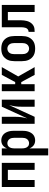

<svg xmlns="http://www.w3.org/2000/svg" viewBox="1108 -1676 783 3040"><g transform="rotate(-90 1500.0 -156.5)"><path d="M59 0V-520H441V0H330V-424H170V0Z M559 215V-520H670V-438Q678 -458 690 -475Q702 -492 719 -504.5Q736 -517 756 -522.5Q776 -528 797 -528Q821 -528 844.5 -520.5Q868 -513 886.5 -497.5Q905 -482 917.5 -460.5Q930 -439 937 -416Q944 -393 946.5 -368.5Q949 -344 949 -320V-200Q949 -176 946.5 -151.5Q944 -127 937 -104Q930 -81 917.5 -59.5Q905 -38 886.5 -22.5Q868 -7 844.5 0.5Q821 8 797 8Q776 8 756 2.5Q736 -3 719 -15.5Q702 -28 690 -45Q678 -62 670 -82V215ZM751 -88Q771 -88 789.5 -97.5Q808 -107 819 -123.5Q830 -140 834 -160Q838 -180 838 -200V-320Q838 -340 834 -360Q830 -380 819 -396.5Q808 -413 789.5 -422.5Q771 -432 751 -432Q738 -432 725.5 -428Q713 -424 703 -415.5Q693 -407 686.5 -395.5Q680 -384 676.5 -371.5Q673 -359 671.5 -346Q670 -333 670 -320V-200Q670 -187 671.5 -174Q673 -161 676.5 -148.5Q680 -136 686.5 -124.5Q693 -113 703 -104.5Q713 -96 725.5 -92Q738 -88 751 -88Z M1059 0V-520H1170V-312Q1170 -287 1169 -262.5Q1168 -238 1164.5 -213.5Q1161 -189 1155.5 -165Q1150 -141 1145 -116L1330 -520H1441V0H1330V-208Q1330 -233 1331 -257.5Q1332 -282 1335.5 -306.5Q1339 -331 1344.5 -355Q1350 -379 1355 -404L1170 0Z M1575 0V-520H1686V-308H1720L1834 -520H1957L1809 -260L1957 0H1834L1720 -212H1686V0Z M2250 8Q2223 8 2195.5 3Q2168 -2 2144 -15Q2120 -28 2101.5 -48.5Q2083 -69 2071.5 -93.5Q2060 -118 2055.5 -145.5Q2051 -173 2051 -200V-320Q2051 -347 2055.5 -374.5Q2060 -402 2071.5 -426.5Q2083 -451 2101.5 -471.5Q2120 -492 2144 -505Q2168 -518 2195.5 -523Q2223 -528 2250 -528Q2277 -528 2304.5 -523Q2332 -518 2356 -505Q2380 -492 2398.5 -471.5Q2417 -451 2428.5 -426.5Q2440 -402 2444.5 -374.5Q2449 -347 2449 -320V-200Q2449 -173 2444.5 -145.5Q2440 -118 2428.5 -93.5Q2417 -69 2398.5 -48.5Q2380 -28 2356 -15Q2332 -2 2304.5 3Q2277 8 2250 8ZM2250 -88Q2270 -88 2288.5 -97Q2307 -106 2318.5 -123Q2330 -140 2334 -160Q2338 -180 2338 -200V-320Q2338 -340 2334 -360Q2330 -380 2318.5 -397Q2307 -414 2288.5 -423Q2270 -432 2250 -432Q2230 -432 2211.5 -423Q2193 -414 2181.5 -397Q2170 -380 2166 -360Q2162 -340 2162 -320V-200Q2162 -180 2166 -160Q2170 -140 2181.5 -123Q2193 -106 2211.5 -97Q2230 -88 2250 -88Z M2515 0V-96Q2529 -96 2542.5 -102Q2556 -108 2565 -119Q2574 -130 2578.5 -144Q2583 -158 2585 -172Q2587 -186 2587.5 -200.5Q2588 -215 2588 -229V-520H2941V0H2830V-424H2699V-261Q2699 -237 2698.5 -214Q2698 -191 2695.5 -168Q2693 -145 2687 -122.5Q2681 -100 2670 -79.5Q2659 -59 2642.5 -42Q2626 -25 2605.5 -15Q2585 -5 2561.5 -2.5Q2538 0 2515 0Z"/></g></svg>

Font: Iosevka Curly
Style: Bold
Weight: 700
Monospace: yes
Designer: Belleve Invis
Foundry: Belleve Invis
Version: Version 22.1.2; ttfautohint (v1.8.4)